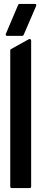

<svg xmlns="http://www.w3.org/2000/svg" viewBox="-20 -954 212 974"><path d="M138 -8Q138 0 130 0H40Q32 0 32 -8V-699Q32 -703 36 -705L126 -755Q131 -757 134.5 -755Q138 -753 138 -748ZM72 -929Q74 -934 79 -934H157Q167 -934 163 -923L100 -777Q97 -772 93 -772H17Q6 -772 10 -783Z"/></svg>

Font: RonaldsonGothic
Style: Regular
Weight: 400
Designer: Mr. Robertson for MacKellar, Smiths & Jordan Co. Philadelphia
Foundry: CAT-Fonts Peter Wiegel
Version: Version 1.000